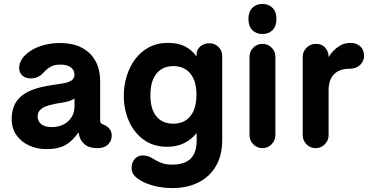

<svg xmlns="http://www.w3.org/2000/svg" viewBox="-20 -750 1908 985"><path d="M217.8 15Q171.5 15 131 -2.9Q90.5 -20.8 65.2 -55.4Q40 -90 40 -140.5Q40 -213.8 87.2 -255.2Q134.5 -296.8 241.2 -312.5Q274.5 -317.5 301.8 -322Q329 -326.5 345.4 -336.4Q361.8 -346.2 361.8 -366.5Q361.8 -382.2 353.5 -394Q345.2 -405.8 329.2 -412.1Q313.2 -418.5 289.2 -418.5Q257.5 -418.5 237.9 -406.6Q218.2 -394.8 204.5 -378.5Q192.2 -364.8 175.9 -356.2Q159.5 -347.8 138.8 -347.8Q111.2 -347.8 94.8 -362.4Q78.2 -377 78.2 -402Q78.2 -427 94.2 -449.6Q110.2 -472.2 138.4 -490.2Q166.5 -508.2 204.9 -518.8Q243.2 -529.2 287.2 -529.2Q355.2 -529.2 401.1 -504.5Q447 -479.8 470.4 -435.9Q493.8 -392 493.8 -334.5V-136.5Q493.8 -124.2 496.6 -119.6Q499.5 -115 508.8 -111.8Q525 -106.2 539.1 -92Q553.2 -77.8 553.2 -53.5Q553.2 -26.8 533.4 -8Q513.5 10.8 476.8 10Q435.5 9.2 413 -10.5Q390.5 -30.2 384.5 -61.5L383.8 -68.8H380.8Q353.5 -28 316.8 -6.5Q280 15 217.8 15ZM247.2 -98Q278.8 -98 304.9 -111Q331 -124 346.6 -148.1Q362.2 -172.2 362.2 -204.5V-240.2Q362.2 -243 360.8 -243.1Q359.2 -243.2 355.5 -240.8Q343.5 -233.2 326.6 -229Q309.8 -224.8 291.2 -222.2Q272.8 -219.8 253.5 -215.2Q208.2 -205.8 190.8 -190.6Q173.2 -175.5 173.2 -152.8Q173.2 -128 191.4 -113Q209.5 -98 247.2 -98Z M837.8 3Q766 3 716.2 -33.9Q666.5 -70.8 640.8 -130.2Q615 -189.8 615 -258.8Q615 -309.5 629.4 -357.6Q643.8 -405.8 672.2 -444.8Q700.8 -483.8 743.2 -506.9Q785.8 -530 842 -530Q893.5 -530 928.9 -512Q964.2 -494 988.5 -460.5V-470.8Q988.5 -495.2 1007.4 -511.6Q1026.2 -528 1053.8 -528Q1082 -528 1101 -509Q1120 -490 1120 -461V-31Q1120 47.8 1087.2 103Q1054.5 158.2 996.8 186.6Q939 215 862.8 215Q829.8 215 795.8 208.9Q761.8 202.8 732.8 191.1Q703.8 179.5 683.5 164Q666.2 150.5 659.8 135.5Q653.2 120.5 655.8 102.2Q658 77.8 675.5 61.2Q693 44.8 721 47.8Q739.8 50 753.6 57.5Q767.5 65 781.6 73.4Q795.8 81.8 814.8 88.1Q833.8 94.5 862.2 94.5Q928 94.5 958.8 63.1Q989.5 31.8 988.8 -29V-67.2Q960.8 -33.2 923.6 -15.1Q886.5 3 837.8 3ZM868.5 -115.5Q926 -115.5 956.9 -154.5Q987.8 -193.5 987.8 -264.2Q987.8 -335 956.1 -373Q924.5 -411 869.2 -411Q832 -411 805.5 -393.2Q779 -375.5 765.2 -342.8Q751.5 -310 751.5 -262.5Q751.5 -189.8 782.6 -152.6Q813.8 -115.5 868.5 -115.5Z M1326.5 10Q1298.8 10 1279.4 -9.8Q1260 -29.5 1260 -57V-458.8Q1260 -486.2 1279.4 -505.6Q1298.8 -525 1326.5 -525Q1354 -525 1373.4 -505.6Q1392.8 -486.2 1392.8 -458.8V-57Q1392.8 -29.5 1373.4 -9.8Q1354 10 1326.5 10ZM1325.8 -575.5Q1294.5 -575.5 1274.5 -595.6Q1254.5 -615.8 1254.5 -652.8Q1254.5 -689.2 1274.4 -709.5Q1294.3 -729.8 1325.6 -729.8Q1358.2 -729.8 1378.2 -709.5Q1398.2 -689.2 1398.2 -652.8Q1398.2 -615.8 1378.4 -595.6Q1358.5 -575.5 1325.8 -575.5Z M1599.2 10Q1571.8 10 1552.4 -9.6Q1533 -29.2 1533 -56.8V-458.5Q1533 -486 1552.8 -505.5Q1572.5 -525 1601.5 -525Q1632 -525 1648.9 -505.1Q1665.8 -485.2 1665.8 -457.8V-411.5L1646.8 -423.2Q1657.5 -447.2 1675.8 -471.9Q1694 -496.5 1719.8 -513.2Q1745.5 -530 1777 -530Q1808.5 -530 1828.1 -512.2Q1847.8 -494.5 1847.8 -464Q1847.8 -436.5 1827.5 -417Q1807.2 -397.5 1775 -397.5Q1736.8 -397.5 1712.6 -383.8Q1688.5 -370 1677.1 -345.5Q1665.8 -321 1665.8 -288V-56.8Q1665.8 -29.2 1646.2 -9.6Q1626.8 10 1599.2 10Z"/></svg>

Font: National Park
Style: Regular
Weight: 400
Designer: Andrea Herstowski, Ben Hoepner
Version: Version 1.009